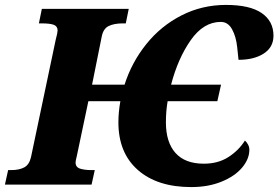

<svg xmlns="http://www.w3.org/2000/svg" viewBox="-43 -750 1131 780"><path d="M438 -253Q438 -294 446 -339H316L269 -116Q264 -96 264 -90Q264 -71 282 -65Q300 -59 330 -59H342L329 0H-23L-10 -59H2Q35 -59 55.5 -70Q76 -81 83 -112L183 -587Q191 -618 191 -626Q191 -643 176 -649Q161 -655 126 -655H115L127 -714H480L468 -655H456Q420 -655 398 -644Q376 -633 370 -600L331 -406H463Q492 -497 551.5 -571Q611 -645 694.5 -687.5Q778 -730 875 -730Q972 -730 1020 -697Q1068 -664 1068 -605Q1068 -558 1028.5 -532.5Q989 -507 926 -507Q925 -516 920.5 -559Q916 -602 899.5 -631.5Q883 -661 854 -661Q784 -661 732 -587Q680 -513 652 -406H855L840 -339H638Q631 -298 631 -253Q631 -172 670 -128.5Q709 -85 785 -85Q843 -85 885 -112Q927 -139 952 -179Q959 -173 964.5 -163Q970 -153 970 -142Q970 -104 940.5 -69Q911 -34 857 -12Q803 10 734 10Q596 10 517 -59.5Q438 -129 438 -253Z"/></svg>

Font: Noto Serif NarrowBlack
Style: Italic
Weight: 900
Width: 4
Italic angle: -12°
Designer: Monotype Design Team
Foundry: Monotype Imaging Inc.
Version: Version 1.001